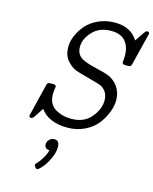

<svg xmlns="http://www.w3.org/2000/svg" viewBox="-143 -789 952 1191"><g transform="rotate(15 333.0 -193.0)"><path d="M81.1 -1Q81.1 -3.9 131.8 -208Q134.8 -221.2 139.9 -224.1Q145 -227.1 155.8 -227.1H159.2Q161.1 -227.1 164.6 -227.5Q168 -228 169.9 -228Q191.9 -228 191.9 -214.8Q191.9 -212.9 189.5 -198Q187 -183.1 187 -168Q187 -103 231.9 -75.4Q276.9 -47.9 335.9 -47.9Q417 -47.9 461.9 -101.3Q506.8 -154.8 506.8 -210.9Q506.8 -268.1 459 -294.9Q446.8 -300.8 375.5 -319.8Q304.2 -338.9 291 -344.2Q257.8 -357.4 230.5 -389.6Q203.1 -421.9 203.1 -474.1Q203.1 -509.3 219 -547.1Q234.9 -585 263.9 -618.4Q293 -651.9 341.1 -673.3Q389.2 -694.8 445.8 -694.8Q547.9 -694.8 592.8 -621.1H594.2Q639.2 -689 644 -691.9Q650.9 -695.8 658.4 -693.4Q666 -690.9 666 -682.1Q666 -680.2 615.2 -477.1Q611.3 -462.9 606.7 -459.5Q602.1 -456.1 588.9 -456.1H574.2Q554.2 -456.1 554.2 -470.2Q554.2 -473.1 555.7 -486.6Q557.1 -500 557.1 -511.2Q557.1 -570.3 527.1 -604.7Q497.1 -639.2 436 -639.2Q360.8 -639.2 316.9 -592Q272.9 -544.9 272.9 -494.1Q272.9 -466.3 284.9 -447.3Q296.9 -428.2 320.6 -417.7Q344.2 -407.2 367.7 -400.6Q391.1 -394 425.5 -386Q460 -377.9 481.9 -370.1Q523.9 -354 550 -317.4Q576.2 -280.8 576.2 -230Q576.2 -193.8 560.5 -153.3Q544.9 -112.8 516.4 -75.4Q487.8 -38.1 437.5 -13.4Q387.2 11.2 326.2 11.2Q206.1 11.2 152.8 -62H151.9Q119.6 -11.2 110.8 0Q102.1 11.2 94.2 11.2Q81.1 11.2 81.1 -1ZM191.9 285.2Q191.9 282.2 204.1 269.3Q216.3 256.3 232.7 230.7Q249 205.1 256.3 175.3Q224.1 174.3 224.1 146Q224.1 127.9 237.5 114.5Q251 101.1 269 101.1Q302.2 101.1 302.2 142.1Q302.2 179.2 282.2 220.7Q262.2 262.2 240.7 285.6Q219.2 309.1 210.9 309.1Q206.1 309.1 199 299.1Q191.9 289.1 191.9 285.2Z"/></g></svg>

Font: CMU Concrete
Style: Italic
Weight: 500
Italic angle: -14.04°
Version: Version 0.7.0